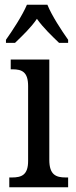

<svg xmlns="http://www.w3.org/2000/svg" viewBox="-20 -786 318 806"><path d="M5 -619V-606H43C74 -636 110 -670 135 -707C161 -670 197 -636 228 -606H266V-619C239 -657 197 -721 179 -766H93C74 -721 32 -657 5 -619ZM19 0H266V-41H256C215 -41 187 -52 187 -115V-536H25V-495H33C72 -495 98 -484 98 -425V-110C98 -51 70 -41 30 -41H19Z"/></svg>

Font: Noto Serif Devanagari Condensed
Style: Regular
Weight: 400
Width: 3
Designer: Universal Thirst, Indian Type Foundry and the Monotype Design Team
Foundry: Monotype Imaging Inc.
Version: Version 2.004